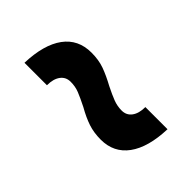

<svg xmlns="http://www.w3.org/2000/svg" viewBox="-13 -573 429 429"><g transform="rotate(45 201.5 -358.5)"><path d="M199 -321Q179 -331 166.5 -336Q154 -341 139 -341Q124 -341 115.5 -329.5Q107 -318 107 -298H36Q38 -357 61 -388.5Q84 -420 126 -420Q149 -420 167 -413.5Q185 -407 207 -395Q225 -386 238 -381Q251 -376 265 -376Q280 -376 288.5 -387.5Q297 -399 297 -419H367Q365 -360 342 -328.5Q319 -297 278 -297Q256 -297 238 -303Q220 -309 199 -321Z"/></g></svg>

Font: Cabin Condensed
Style: Regular
Weight: 400
Width: 3
Designer: Pablo Impallari
Foundry: Pablo Impallari. http://www.impallari.com Igino Marini. http://www.ikern.com
Version: Version 2.200